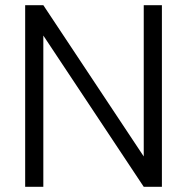

<svg xmlns="http://www.w3.org/2000/svg" viewBox="-20 -720 721 740"><path d="M77 0V-700H147L534 -117V-700H604V0H534L147 -583V0Z"/></svg>

Font: DM Sans 18pt Light
Style: Regular
Weight: 300
Designer: Colophon Foundry, Jonny Pinhorn
Foundry: Colophon Foundry
Version: Version 4.004;gftools[0.9.30]